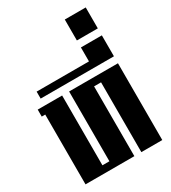

<svg xmlns="http://www.w3.org/2000/svg" viewBox="-185 -856 850 953"><g transform="rotate(-30 240.0 -380.0)"><path d="M0 -440H140V-40H180V-440H460V0H340V-400H300V0H20V-400H0Z M340 -600H460V-480H40V-520H340Z M340 -760H460V-640H340Z"/></g></svg>

Font: SOV_poster
Style: Bold
Weight: 700
Version: Version 1.00